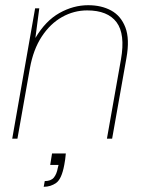

<svg xmlns="http://www.w3.org/2000/svg" viewBox="-20 -533 556 738"><path d="M27 0 115 -501H131L116 -387Q155 -453 208.5 -483Q262 -513 319 -513Q370 -513 407.5 -492.5Q445 -472 462 -427.5Q479 -383 466 -310L411 0H391L445 -305Q462 -402 428 -447.5Q394 -493 315 -493Q264 -493 218.5 -467.5Q173 -442 140.5 -392.5Q108 -343 95 -271L47 0ZM148 185 152 163Q176 163 187 149.5Q198 136 202 113L205 101H173L180 57H233Q232 68 230.5 80Q229 92 227 101Q217 155 196 170Q175 185 148 185Z"/></svg>

Font: DM Sans 17pt Thin
Style: Italic
Weight: 250
Italic angle: -10°
Version: Version 4.004;gftools[0.9.30]